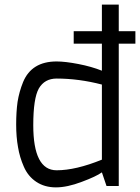

<svg xmlns="http://www.w3.org/2000/svg" viewBox="-20 -805 606 831"><path d="M58 -168Q50 -212 50 -266Q50 -321 56 -364Q63 -408 80 -450Q117 -539 225 -539Q262 -539 319 -528Q376 -517 421 -499V-616H299V-670H421V-785H494V-670H566V-616H494V0H441L421 -59Q396 -41 334 -18Q271 6 222 6Q173 6 137 -18Q101 -42 83 -84Q65 -125 58 -168ZM124 -263Q124 -68 225 -68Q308 -68 421 -114V-439Q321 -465 225 -465Q173 -465 148 -422Q124 -379 124 -263Z"/></svg>

Font: Mina
Style: Regular
Weight: 400
Version: Version 1.000